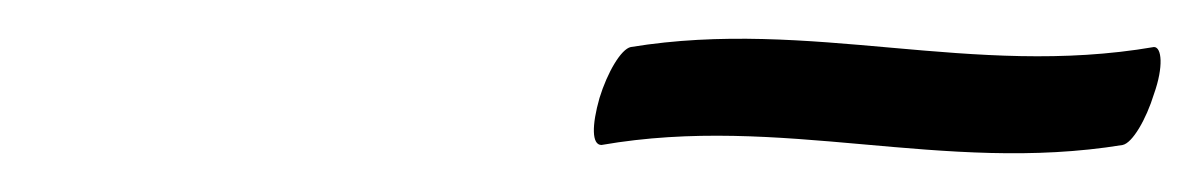

<svg xmlns="http://www.w3.org/2000/svg" viewBox="-20 -849 612 98"><path d="M287 -775C379 -791 461 -760 553 -775C558 -776 565 -788 569 -801C574 -815 573 -825 569 -825C476 -809 394 -840 302 -825C297 -824 290 -812 286 -799C282 -785 282 -775 287 -775Z"/></svg>

Font: Nupuram Thin Italic
Style: Regular
Weight: 100
Designer: Santhosh Thottingal (santhosh.thottingal@gmail.com)
Foundry: SMC
Version: Version 1.000